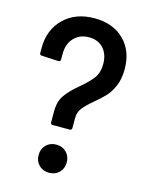

<svg xmlns="http://www.w3.org/2000/svg" viewBox="-109 -777 647 844"><g transform="rotate(15 214.5 -355.0)"><path d="M230 -404Q267 -435 285.5 -460Q304 -485 304 -524Q304 -569 279.5 -595.5Q255 -622 214 -622Q172 -622 146 -594.5Q120 -567 120 -522V-496Q120 -486 110 -486L34 -490Q24 -490 24 -500V-522Q24 -606 77 -657.5Q130 -709 216 -709Q300 -709 350.5 -659.5Q401 -610 401 -527Q401 -483 387.5 -451Q374 -419 355.5 -399Q337 -379 307 -354Q276 -328 261 -309Q246 -290 246 -263V-218Q246 -208 236 -208H159Q149 -208 149 -218V-268Q149 -313 169.5 -342Q190 -371 230 -404ZM133 -65Q133 -93 151 -111Q169 -129 197 -129Q225 -129 243 -111Q261 -93 261 -65Q261 -37 243 -19Q225 -1 197 -1Q169 -1 151 -19Q133 -37 133 -65Z"/></g></svg>

Font: Barlow Semi Condensed Medium
Style: Regular
Weight: 500
Width: 4
Designer: Jeremy Tribby
Foundry: Tribby Type
Version: Version 1.422; ttfautohint (v1.8)